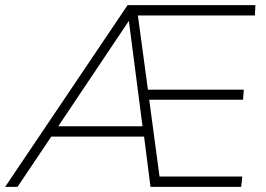

<svg xmlns="http://www.w3.org/2000/svg" viewBox="-25 -725 1031 745"><path d="M966 -705 964 -665H510L549 -377H921L918 -338H554L594 -40H915L911 0H559L534 -195H174L43 0H-5L470 -705ZM475 -644 201 -235H528Z"/></svg>

Font: Iunito ExtraLight
Style: Italic
Weight: 200
Italic angle: -4.541°
Designer: Vernon Adams
Foundry: Vernon Adams
Version: Version 2.001;November 30, 2019;FontCreator 12.0.0.2547 64-b